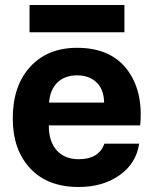

<svg xmlns="http://www.w3.org/2000/svg" viewBox="-20 -737 613 767"><path d="M294 10Q170 10 100.5 -64.5Q31 -139 31 -264Q31 -394 100.5 -470Q170 -546 288 -546Q421 -546 487 -460Q553 -374 540 -236H175Q175 -171 207 -136Q239 -101 294 -101Q375 -101 397 -163H536Q524 -84 457.5 -37Q391 10 294 10ZM98 -608V-717H477V-608ZM176 -327H396Q395 -380 365.5 -408Q336 -436 288 -436Q239 -436 209.5 -407.5Q180 -379 176 -327Z"/></svg>

Font: Mona Sans
Style: Bold
Weight: 700
Designer: Deni Anggara
Foundry: GitHub
Version: Version 2.000;Glyphs 3.2.3 (3260)